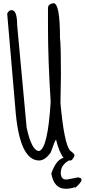

<svg xmlns="http://www.w3.org/2000/svg" viewBox="-20 -964 524 1186"><path d="M428.7 21.5H426.8Q422.9 24.4 418 27.3H406.2Q355.5 54.7 355.5 103.5V112.3Q360.4 144.5 385.7 144.5H395.5L461.9 131.8Q512.7 137.7 444.3 196.3L441.4 192.4Q415 202.1 385.7 202.1Q313.5 202.1 296.9 107.4Q327.1 21.5 373 10.7Q346.7 -18.6 326.2 -101.6Q320.3 -99.6 293 -21.5Q257.8 27.3 221.7 27.3Q97.7 27.3 74.2 -301.8L24.4 -879.9Q34.2 -901.4 51.8 -901.4Q85.9 -901.4 85.9 -809.6L144.5 -175.8Q175.8 -31.2 221.7 -31.2Q275.4 -45.9 293 -335.9Q276.4 -592.8 276.4 -799.8V-914.1Q276.4 -939.5 310.5 -944.3Q350.6 -944.3 350.6 -729.5Q356.4 -686.5 356.4 -504.9L353.5 -327.1Q376 -79.1 412.1 -34.2Q440.4 -14.6 440.4 -3.9Q435.5 11.7 426.8 20.5Z"/></svg>

Font: Sue Ellen Francisco
Style: Regular
Weight: 400
Designer: Kimberly Geswein
Foundry: Kimberly Geswein
Version: Version 1.002 2007